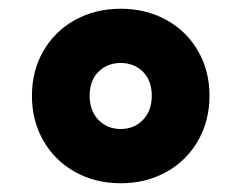

<svg xmlns="http://www.w3.org/2000/svg" viewBox="-20 -770 552 439"><path d="M53 -551Q53 -608 79.2 -653.5Q105.5 -699 151.8 -724.5Q198 -750 256 -750Q314 -750 360.2 -724.5Q406.5 -699 432.8 -653.5Q459 -608 459 -551Q459 -494 432.8 -448.2Q406.5 -402.5 360.2 -376.8Q314 -351 256 -351Q198 -351 151.8 -376.8Q105.5 -402.5 79.2 -448.2Q53 -494 53 -551ZM327 -551Q327 -586 306.8 -606Q286.5 -626 256 -626Q225.5 -626 205.2 -606Q185 -586 185 -551Q185 -516.5 205.2 -495.8Q225.5 -475 256 -475Q286.5 -475 306.8 -495.8Q327 -516.5 327 -551Z"/></svg>

Font: Encode Sans Expanded Black
Style: Regular
Weight: 900
Width: 7
Designer: Multiple Designers
Foundry: Impallari Type
Version: Version 2.000